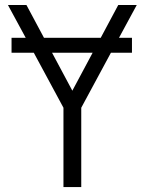

<svg xmlns="http://www.w3.org/2000/svg" viewBox="-20 -760 588 780"><path d="M26.9 -545.9V-606.4H84.5L12.2 -739.7H87.4L158.7 -606.4H389.2L460.4 -739.7H535.6L463.4 -606.4H516.1V-545.9H430.7L310.1 -322.3V0H237.8V-322.3L117.2 -545.9ZM356.4 -545.9H191.4L273.9 -391.6Z"/></svg>

Font: News Cycle
Style: Regular
Weight: 500
Version: Version 0.5.2